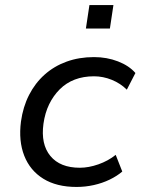

<svg xmlns="http://www.w3.org/2000/svg" viewBox="-20 -731 558 760"><path d="M283 9Q204 9 151.5 -23.5Q99 -56 76 -114.5Q53 -173 63 -250Q71 -308 95 -355Q119 -402 156.5 -435.5Q194 -469 243.5 -487Q293 -505 352 -505Q403 -505 447 -488Q491 -471 516 -442L482 -376Q457 -401 422.5 -415Q388 -429 352 -429Q310 -429 276 -416Q242 -403 216.5 -377.5Q191 -352 174.5 -318Q158 -284 152 -241Q141 -160 179.5 -113.5Q218 -67 296 -67Q331 -67 369.5 -80.5Q408 -94 438 -118L464 -52Q443 -34 414 -20Q385 -6 351.5 1.5Q318 9 283 9ZM320 -618 334 -711H429L415 -618Z"/></svg>

Font: Nunito Sans 7pt
Style: Italic
Weight: 400
Italic angle: -9°
Designer: Vernon Adams
Foundry: Vernon Adams
Version: Version 3.101;gftools[0.9.27]